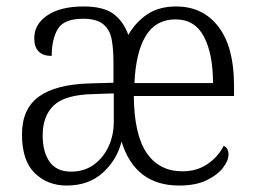

<svg xmlns="http://www.w3.org/2000/svg" viewBox="-20 -564 792 594"><path d="M186 10Q127 10 87.5 -28.5Q48 -67 48 -148Q48 -227 100 -265Q152 -303 259 -306L331 -308V-372Q331 -412 325.5 -442Q320 -472 299.5 -489Q279 -506 237 -506Q178 -506 159 -474.5Q140 -443 140 -391Q86 -391 86 -446Q86 -489 126.5 -516.5Q167 -544 239 -544Q300 -544 331 -521Q362 -498 377 -456Q400 -496 436 -520Q472 -544 525 -544Q608 -544 656 -481Q704 -418 704 -300V-267H394Q395 -147 434 -90.5Q473 -34 544 -34Q589 -34 622 -56.5Q655 -79 672 -113Q687 -106 687 -86Q687 -67 669.5 -44.5Q652 -22 618.5 -6Q585 10 534 10Q398 10 356 -126Q342 -70 298.5 -30Q255 10 186 10ZM639 -307Q639 -397 611 -450.5Q583 -504 523 -504Q462 -504 431 -453Q400 -402 396 -307ZM200 -33Q240 -33 269.5 -54Q299 -75 315.5 -110Q332 -145 332 -188V-275L269 -273Q181 -271 146.5 -238Q112 -205 112 -145Q112 -94 133.5 -63.5Q155 -33 200 -33Z"/></svg>

Font: Noto Serif Tamil SemiCondensed Light
Style: Regular
Weight: 300
Width: 4
Designer: Indian Type Foundry, Tom Grace, and the Monotype Design Team
Foundry: Monotype Imaging Inc.
Version: Version 2.004; ttfautohint (v1.8.4.7-5d5b)